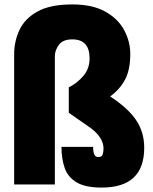

<svg xmlns="http://www.w3.org/2000/svg" viewBox="-20 -834 690 868"><path d="M440 14Q366 14 326.5 -9.5Q287 -33 272.5 -74.5Q258 -116 258 -170H401Q401 -148 406 -136Q411 -124 425 -124Q440 -124 444 -135.5Q448 -147 448 -163Q448 -212 389 -256L291 -324V-439Q329 -458 357 -491Q385 -524 385 -570Q385 -656 307 -656Q264 -656 246 -631Q228 -606 228 -580V0H44V-589Q44 -647 68 -698.5Q92 -750 149.5 -782Q207 -814 307 -814Q398 -814 456 -781.5Q514 -749 541.5 -697.5Q569 -646 569 -590Q569 -519 545.5 -474.5Q522 -430 478 -398Q558 -346 595 -291.5Q632 -237 632 -166Q632 14 440 14Z"/></svg>

Font: Tanohe Sans ExtraBold
Style: Regular
Weight: 800
Designer: Village Type and Design LLC & Cristiano Sobral
Foundry: Cooper Hewitt Smithsonian Design Museum
Version: Version 1.00;September 29, 2021;FontCreator 13.0.0.2655 64-b